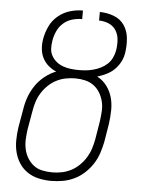

<svg xmlns="http://www.w3.org/2000/svg" viewBox="-53 -777 606 827"><g transform="rotate(5 250.0 -363.5)"><path d="M199 8Q171 8 144.5 2Q118 -4 96.5 -18.5Q75 -33 61 -54.5Q47 -76 40.5 -101.5Q34 -127 34.5 -155Q35 -183 39 -210L53 -290Q57 -317 66.5 -343Q76 -369 92 -392.5Q108 -416 131 -434.5Q154 -453 180 -463Q161 -471 145.5 -484.5Q130 -498 121 -516Q112 -534 110 -555.5Q108 -577 112 -599Q117 -627 129.5 -653.5Q142 -680 165.5 -699.5Q189 -719 217 -727Q245 -735 272 -735V-698Q251 -698 229.5 -692Q208 -686 191 -671Q174 -656 164.5 -635Q155 -614 152 -593Q149 -576 150 -558.5Q151 -541 159.5 -527Q168 -513 180.5 -503Q193 -493 209 -487.5Q225 -482 241.5 -480Q258 -478 276 -478Q292 -478 307.5 -479.5Q323 -481 339.5 -485.5Q356 -490 371 -497.5Q386 -505 398.5 -516.5Q411 -528 418.5 -543.5Q426 -559 429 -575Q433 -598 431.5 -621Q430 -644 419 -662Q408 -680 388 -689Q368 -698 345 -698V-735Q376 -735 405.5 -724Q435 -713 451.5 -688.5Q468 -664 471 -632.5Q474 -601 469 -569Q466 -549 456.5 -530.5Q447 -512 432 -497Q417 -482 397.5 -472.5Q378 -463 358 -457Q383 -444 399.5 -422Q416 -400 423.5 -373.5Q431 -347 430.5 -317.5Q430 -288 426 -259L413 -180Q408 -155 400 -130.5Q392 -106 377.5 -83.5Q363 -61 343 -42.5Q323 -24 299 -12.5Q275 -1 249.5 3.5Q224 8 199 8ZM201 -29Q221 -29 241.5 -33Q262 -37 281.5 -47Q301 -57 317 -72.5Q333 -88 344.5 -106.5Q356 -125 362.5 -145Q369 -165 373 -186L386 -265Q389 -287 390.5 -309Q392 -331 387 -351.5Q382 -372 371.5 -389.5Q361 -407 345 -419Q329 -431 308 -436Q287 -441 265 -441Q245 -441 224 -437Q203 -433 183.5 -423Q164 -413 148 -397.5Q132 -382 120.5 -363.5Q109 -345 102.5 -324.5Q96 -304 93 -284L79 -204Q76 -183 75 -161Q74 -139 78.5 -118.5Q83 -98 93.5 -80.5Q104 -63 120 -50.5Q136 -38 157.5 -33.5Q179 -29 201 -29Z"/></g></svg>

Font: Iosevka SS18 Extralight
Style: Italic
Weight: 200
Italic angle: -9°
Monospace: yes
Designer: Belleve Invis
Foundry: Belleve Invis
Version: Version 25.1.1; ttfautohint (v1.8.4)